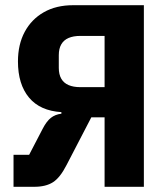

<svg xmlns="http://www.w3.org/2000/svg" viewBox="-20 -718 640 738"><path d="M32 -123H92L144 -223Q159 -252 175.5 -265Q192 -278 216 -281V-287Q134 -292 91.5 -343Q49 -394 49 -482Q49 -547 75 -595.5Q101 -644 148.5 -671Q196 -698 261 -698H533V0H382V-267H331L236 -84Q211 -35 183.5 -17.5Q156 0 112 0H32ZM382 -580H289Q262 -580 243.5 -572Q225 -564 215.5 -547.5Q206 -531 206 -506V-457Q206 -432 215.5 -415.5Q225 -399 243.5 -391Q262 -383 289 -383H382Z"/></svg>

Font: Lilex
Style: Regular
Weight: 400
Monospace: yes
Designer: Mike Abbink, Paul van der Laan, Pieter van Rosmalen, Mikhael Khrustik
Foundry: Mikhael Khrustik
Version: Version 2.510